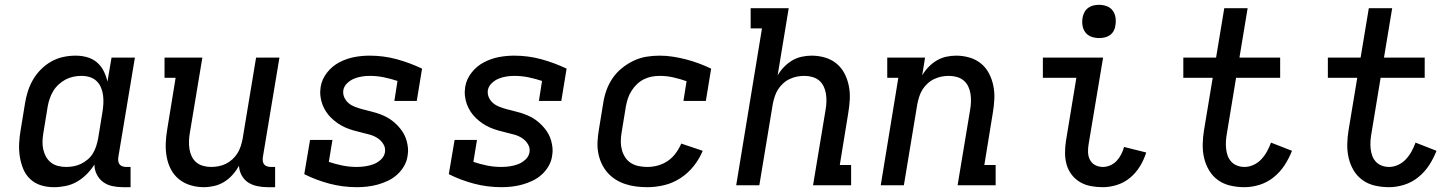

<svg xmlns="http://www.w3.org/2000/svg" viewBox="-20 -769 6040 797"><path d="M204 8Q175 8 149.5 0Q124 -8 105 -26Q86 -44 76 -69Q66 -94 62 -120.5Q58 -147 59.5 -175Q61 -203 66 -231L84 -341Q88 -366 96 -391Q104 -416 117.5 -439Q131 -462 150.5 -481.5Q170 -501 193.5 -514Q217 -527 242.5 -532.5Q268 -538 294 -538Q319 -538 342 -531.5Q365 -525 382.5 -510Q400 -495 410.5 -474Q421 -453 426 -430L443 -530H540L471 -116Q470 -108 471 -100Q472 -92 476.5 -86.5Q481 -81 488.5 -78.5Q496 -76 504 -76H522V8H490Q468 8 446.5 3.5Q425 -1 408 -13.5Q391 -26 381.5 -45.5Q372 -65 372 -86Q358 -64 339.5 -45.5Q321 -27 299 -14.5Q277 -2 252.5 3Q228 8 204 8ZM255 -76Q271 -76 286.5 -79Q302 -82 316.5 -89Q331 -96 344 -107Q357 -118 365.5 -132Q374 -146 379 -161.5Q384 -177 387 -192L405 -302Q408 -320 409 -337.5Q410 -355 408 -372Q406 -389 399.5 -405Q393 -421 381 -432.5Q369 -444 352.5 -449Q336 -454 318 -454Q301 -454 284.5 -450.5Q268 -447 252.5 -439Q237 -431 223.5 -418.5Q210 -406 201 -391Q192 -376 186.5 -360Q181 -344 178 -327L160 -217Q157 -200 156.5 -182.5Q156 -165 159.5 -149Q163 -133 171 -118.5Q179 -104 192 -94Q205 -84 221.5 -80Q238 -76 255 -76Z M826 8Q798 8 771 0Q744 -8 723 -25Q702 -42 689.5 -66Q677 -90 672 -117.5Q667 -145 668 -173.5Q669 -202 674 -231L709 -446H663V-530H820L768 -217Q765 -200 764.5 -183Q764 -166 766.5 -150Q769 -134 776 -119.5Q783 -105 795 -95Q807 -85 823 -80.5Q839 -76 856 -76Q872 -76 887.5 -79Q903 -82 917.5 -89Q932 -96 944.5 -107.5Q957 -119 965.5 -132.5Q974 -146 979 -161.5Q984 -177 987 -192L1043 -530H1140L1071 -116Q1070 -108 1071 -100Q1072 -92 1076.5 -86.5Q1081 -81 1088.5 -78.5Q1096 -76 1104 -76H1122V8H1090Q1069 8 1047.5 3.5Q1026 -1 1009.5 -12Q993 -23 983 -41.5Q973 -60 972 -81Q961 -61 945.5 -43.5Q930 -26 910.5 -14Q891 -2 869 3Q847 8 826 8Z M1462 8Q1403 8 1348 -6.5Q1293 -21 1243 -46L1267 -188H1360L1345 -97Q1372 -88 1401 -82Q1430 -76 1461 -76Q1478 -76 1495.5 -78.5Q1513 -81 1529.5 -87Q1546 -93 1560.5 -106Q1575 -119 1578 -137Q1581 -155 1571.5 -170.5Q1562 -186 1547.5 -195.5Q1533 -205 1515.5 -210Q1498 -215 1480.5 -219Q1463 -223 1446 -228Q1429 -233 1413 -240Q1397 -247 1382.5 -257Q1368 -267 1355.5 -279Q1343 -291 1333.5 -305.5Q1324 -320 1318 -336.5Q1312 -353 1310 -371Q1308 -389 1311 -408Q1316 -440 1337.5 -467.5Q1359 -495 1389 -510.5Q1419 -526 1450.5 -532Q1482 -538 1514 -538Q1573 -538 1627.5 -523Q1682 -508 1732 -484L1710 -350H1617L1630 -433Q1603 -442 1574 -448Q1545 -454 1515 -454Q1499 -454 1482.5 -451.5Q1466 -449 1450 -442.5Q1434 -436 1421 -423.5Q1408 -411 1405 -394Q1403 -378 1409.5 -364Q1416 -350 1427.5 -340.5Q1439 -331 1453.5 -325.5Q1468 -320 1482.5 -316Q1497 -312 1512 -308.5Q1527 -305 1541.5 -300.5Q1556 -296 1570 -290Q1584 -284 1596.5 -276Q1609 -268 1620 -258Q1631 -248 1640.5 -236.5Q1650 -225 1657 -212Q1664 -199 1668 -184.5Q1672 -170 1673.5 -154.5Q1675 -139 1672 -123Q1669 -100 1657.5 -80Q1646 -60 1629 -44.5Q1612 -29 1591 -19Q1570 -9 1548.5 -3Q1527 3 1505 5.5Q1483 8 1462 8Z M2062 8Q2003 8 1948 -6.5Q1893 -21 1843 -46L1867 -188H1960L1945 -97Q1972 -88 2001 -82Q2030 -76 2061 -76Q2078 -76 2095.5 -78.5Q2113 -81 2129.5 -87Q2146 -93 2160.5 -106Q2175 -119 2178 -137Q2181 -155 2171.5 -170.5Q2162 -186 2147.5 -195.5Q2133 -205 2115.5 -210Q2098 -215 2080.5 -219Q2063 -223 2046 -228Q2029 -233 2013 -240Q1997 -247 1982.5 -257Q1968 -267 1955.5 -279Q1943 -291 1933.5 -305.5Q1924 -320 1918 -336.5Q1912 -353 1910 -371Q1908 -389 1911 -408Q1916 -440 1937.5 -467.5Q1959 -495 1989 -510.5Q2019 -526 2050.5 -532Q2082 -538 2114 -538Q2173 -538 2227.5 -523Q2282 -508 2332 -484L2310 -350H2217L2230 -433Q2203 -442 2174 -448Q2145 -454 2115 -454Q2099 -454 2082.5 -451.5Q2066 -449 2050 -442.5Q2034 -436 2021 -423.5Q2008 -411 2005 -394Q2003 -378 2009.5 -364Q2016 -350 2027.5 -340.5Q2039 -331 2053.5 -325.5Q2068 -320 2082.5 -316Q2097 -312 2112 -308.5Q2127 -305 2141.5 -300.5Q2156 -296 2170 -290Q2184 -284 2196.5 -276Q2209 -268 2220 -258Q2231 -248 2240.5 -236.5Q2250 -225 2257 -212Q2264 -199 2268 -184.5Q2272 -170 2273.5 -154.5Q2275 -139 2272 -123Q2269 -100 2257.5 -80Q2246 -60 2229 -44.5Q2212 -29 2191 -19Q2170 -9 2148.5 -3Q2127 3 2105 5.5Q2083 8 2062 8Z M2667 8Q2643 8 2619.5 5Q2596 2 2574 -5.5Q2552 -13 2533.5 -25Q2515 -37 2500.5 -54Q2486 -71 2476.5 -92Q2467 -113 2463 -136Q2459 -159 2460.5 -183Q2462 -207 2466 -231L2484 -341Q2488 -368 2497.5 -394.5Q2507 -421 2523 -444.5Q2539 -468 2562 -486.5Q2585 -505 2610.5 -517Q2636 -529 2663 -533.5Q2690 -538 2718 -538Q2747 -538 2775 -533.5Q2803 -529 2829.5 -522Q2856 -515 2881.5 -505.5Q2907 -496 2932 -484L2910 -350H2817L2830 -432Q2804 -441 2776 -447.5Q2748 -454 2719 -454Q2702 -454 2685.5 -451Q2669 -448 2653 -440Q2637 -432 2624 -419.5Q2611 -407 2601.5 -392Q2592 -377 2586.5 -360.5Q2581 -344 2578 -327L2560 -217Q2557 -199 2557 -181Q2557 -163 2561.5 -146.5Q2566 -130 2575.5 -115.5Q2585 -101 2599.5 -92Q2614 -83 2631.5 -79.5Q2649 -76 2667 -76Q2689 -76 2711 -82Q2733 -88 2752 -101Q2771 -114 2785 -133Q2799 -152 2808 -173L2897 -143Q2883 -109 2859.5 -79.5Q2836 -50 2804.5 -29.5Q2773 -9 2737.5 -0.5Q2702 8 2667 8Z M3036 0 3143 -651H3096V-735H3254L3208 -456Q3219 -475 3234.5 -491Q3250 -507 3268.5 -518Q3287 -529 3308 -533.5Q3329 -538 3349 -538Q3378 -538 3405 -530Q3432 -522 3452.5 -505Q3473 -488 3485.5 -464Q3498 -440 3503.5 -412.5Q3509 -385 3507.5 -356.5Q3506 -328 3501 -299L3466 -84H3513V0H3355L3407 -313Q3410 -330 3410.5 -347Q3411 -364 3408.5 -380Q3406 -396 3399 -410.5Q3392 -425 3380 -435Q3368 -445 3352 -449.5Q3336 -454 3319 -454Q3303 -454 3288 -451Q3273 -448 3258 -441Q3243 -434 3230.5 -422.5Q3218 -411 3209.5 -397.5Q3201 -384 3196 -368.5Q3191 -353 3188 -338L3132 0Z M3636 0 3709 -446H3663V-530H3820L3808 -456Q3819 -475 3834.5 -491Q3850 -507 3868.5 -518Q3887 -529 3908 -533.5Q3929 -538 3949 -538Q3978 -538 4005 -530Q4032 -522 4052.5 -505Q4073 -488 4085.5 -464Q4098 -440 4103.5 -412.5Q4109 -385 4107.5 -356.5Q4106 -328 4101 -299L4066 -84H4113V0H3955L4007 -313Q4010 -330 4010.5 -347Q4011 -364 4008.5 -380Q4006 -396 3999 -410.5Q3992 -425 3980 -435Q3968 -445 3952 -449.5Q3936 -454 3919 -454Q3903 -454 3888 -451Q3873 -448 3858 -441Q3843 -434 3830.5 -422.5Q3818 -411 3809.5 -397.5Q3801 -384 3796 -368.5Q3791 -353 3788 -338L3732 0Z M4558 8Q4532 8 4508 3.5Q4484 -1 4463.5 -13Q4443 -25 4428.5 -44Q4414 -63 4407.5 -86Q4401 -109 4401 -134.5Q4401 -160 4405 -185L4448 -446H4309V-530H4559L4499 -171Q4496 -154 4496.5 -137Q4497 -120 4504.5 -105.5Q4512 -91 4526.5 -83.5Q4541 -76 4558 -76Q4573 -76 4588.5 -82.5Q4604 -89 4615.5 -101.5Q4627 -114 4634.5 -129Q4642 -144 4646 -159L4738 -136Q4729 -107 4712.5 -79.5Q4696 -52 4671.5 -31.5Q4647 -11 4617 -1.5Q4587 8 4558 8ZM4542 -611Q4526 -611 4510.5 -616.5Q4495 -622 4485.5 -634.5Q4476 -647 4473.5 -663.5Q4471 -680 4474 -697Q4476 -708 4482 -719Q4488 -730 4498 -737Q4508 -744 4519.5 -746.5Q4531 -749 4542 -749Q4559 -749 4574 -743.5Q4589 -738 4598.5 -725.5Q4608 -713 4610.5 -696.5Q4613 -680 4610 -663Q4609 -652 4603 -641Q4597 -630 4587 -623Q4577 -616 4565.5 -613.5Q4554 -611 4542 -611Z M5146 8Q5116 8 5087.5 1.5Q5059 -5 5036.5 -21Q5014 -37 4999.5 -61Q4985 -85 4978.5 -112.5Q4972 -140 4972.5 -170Q4973 -200 4978 -229L5014 -446H4892V-530H5028L5062 -735H5159L5125 -530H5294V-446H5111L5073 -216Q5070 -200 5069 -184Q5068 -168 5069.5 -152.5Q5071 -137 5076 -123Q5081 -109 5091 -98Q5101 -87 5115.5 -81.5Q5130 -76 5146 -76Q5165 -76 5183.5 -84.5Q5202 -93 5216 -108Q5230 -123 5239.5 -140.5Q5249 -158 5256 -177L5343 -143Q5331 -112 5312.5 -83.5Q5294 -55 5267.5 -33.5Q5241 -12 5209 -2Q5177 8 5146 8Z M5746 8Q5716 8 5687.5 1.5Q5659 -5 5636.5 -21Q5614 -37 5599.5 -61Q5585 -85 5578.5 -112.5Q5572 -140 5572.5 -170Q5573 -200 5578 -229L5614 -446H5492V-530H5628L5662 -735H5759L5725 -530H5894V-446H5711L5673 -216Q5670 -200 5669 -184Q5668 -168 5669.5 -152.5Q5671 -137 5676 -123Q5681 -109 5691 -98Q5701 -87 5715.5 -81.5Q5730 -76 5746 -76Q5765 -76 5783.5 -84.5Q5802 -93 5816 -108Q5830 -123 5839.5 -140.5Q5849 -158 5856 -177L5943 -143Q5931 -112 5912.5 -83.5Q5894 -55 5867.5 -33.5Q5841 -12 5809 -2Q5777 8 5746 8Z"/></svg>

Font: Iosevka Curly Slab MdEx
Style: Italic
Weight: 500
Width: 7
Italic angle: -9°
Monospace: yes
Designer: Belleve Invis
Foundry: Belleve Invis
Version: Version 11.0.0; ttfautohint (v1.8.3)